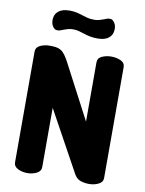

<svg xmlns="http://www.w3.org/2000/svg" viewBox="-101 -1016 820 1085"><g transform="rotate(10 309.5 -473.0)"><path d="M487 0Q460 0 437 -8Q414 -16 400 -42L210 -388V-48Q210 -24 185.5 -12Q161 0 132 0Q103 0 78.5 -12Q54 -24 54 -48V-683Q54 -708 78.5 -719.5Q103 -731 132 -731Q153 -731 168 -729Q183 -727 196 -719.5Q209 -712 221 -696Q233 -680 247 -653L409 -344V-684Q409 -709 433.5 -720Q458 -731 487 -731Q516 -731 540.5 -720Q565 -709 565 -684V-48Q565 -24 540.5 -12Q516 0 487 0ZM247 -845Q231 -845 219 -841.5Q207 -838 197 -834.5Q187 -831 178.5 -827.5Q170 -824 161 -824Q149 -824 142 -830Q135 -836 130.5 -844.5Q126 -853 124.5 -861Q123 -869 123 -873Q123 -900 133.5 -914.5Q144 -929 158.5 -936Q173 -943 187 -944.5Q201 -946 208 -946Q231 -946 249 -942Q267 -938 283.5 -932.5Q300 -927 316.5 -923Q333 -919 354 -919Q370 -919 382 -922.5Q394 -926 404 -929.5Q414 -933 422.5 -936.5Q431 -940 440 -940Q452 -940 459 -933.5Q466 -927 470.5 -919Q475 -911 476.5 -903Q478 -895 478 -891Q478 -864 467.5 -849.5Q457 -835 442.5 -828Q428 -821 414 -819.5Q400 -818 393 -818Q366 -818 347 -822Q328 -826 311.5 -831.5Q295 -837 280 -841Q265 -845 247 -845Z"/></g></svg>

Font: AkaAcidDosis
Style: ExtraBold
Weight: 800
Designer: Edgar Tolentino, Pablo Impallari, Igino Marini, Aka-Acid
Foundry: Edgar Tolentino, Pablo Impallari, Igino Marini, Aka-Acid
Version: Version 1.007